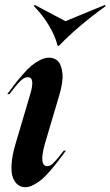

<svg xmlns="http://www.w3.org/2000/svg" viewBox="-20 -757 454 789"><path d="M9.8 -370.1Q29.3 -396.5 41.5 -412.4Q53.7 -428.2 74 -451.4Q94.2 -474.6 109.9 -487.5Q125.5 -500.5 144.8 -510.3Q164.1 -520 181.2 -520Q204.6 -520 218.8 -505.1Q232.9 -490.2 236.6 -454.8Q240.2 -419.4 222.2 -360.8L165 -168Q138.2 -74.2 174.8 -74.2Q187 -74.2 201.4 -88.9Q215.8 -103.5 242.2 -138.2H251Q230 -109.9 219.2 -95.5Q208.5 -81.1 187.7 -56.9Q167 -32.7 152.3 -20.3Q137.7 -7.8 119.1 2.2Q100.6 12.2 84 12.2Q66.9 12.2 54 2.7Q41 -6.8 33.2 -26.6Q25.4 -46.4 27.6 -82.5Q29.8 -118.7 43.9 -166L104 -369.1Q125.5 -439.9 94.2 -439.9Q79.1 -439.9 62.5 -423.1Q45.9 -406.2 19 -370.1ZM119.1 -731.9 123 -736.8 249 -669.9 411.1 -736.8 414.1 -731.9Q299.8 -649.4 222.2 -568.8H216.8Q207 -608.9 180.7 -652.8Q154.3 -696.8 119.1 -731.9Z"/></svg>

Font: Nyght Serif Medium Italic
Style: Regular
Weight: 500
Italic angle: -16°
Designer: Maksym Kobuzan
Version: Version 0.410;Glyphs 3.1.2 (3151)